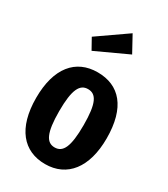

<svg xmlns="http://www.w3.org/2000/svg" viewBox="-215 -974 956 1090"><g transform="rotate(30 263.0 -429.0)"><path d="M323 -875 132 -742 171 -672 381 -769ZM263 -584C120 -584 32 -480 32 -284C32 -86 121 17 263 17C407 17 494 -93 494 -284C494 -487 406 -584 263 -584ZM263 -474C317 -474 343 -427 343 -284C343 -141 317 -92 263 -92C210 -92 183 -140 183 -284C183 -426 210 -474 263 -474Z"/></g></svg>

Font: Glow Sans TC Compressed
Style: Bold
Weight: 700
Width: 2
Designer: Ryoko NISHIZUKA (kana, bopomofo & ideographs); Paul D. Hunt (Latin, Greek & Cyrillic); Sandoll Communications, Soo-young
Version: Version 0.93